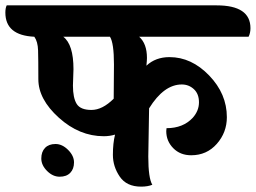

<svg xmlns="http://www.w3.org/2000/svg" viewBox="-95 -689 954 716"><path d="M59 -98Q59 -123 73 -137.5Q87 -152 112 -152Q137 -152 159 -130Q181 -108 181 -83.5Q181 -59 167 -44.5Q153 -30 127.5 -30Q102 -30 80.5 -51.5Q59 -73 59 -98ZM329 -321 330 -448Q330 -529 315 -552H141Q179 -523 179 -431L177 -370Q177 -324 191 -301.5Q205 -279 246 -279Q287 -279 329 -321ZM461 -285 458 -105Q458 -25 473 0Q456 7 431 7Q377 7 351.5 -30.5Q326 -68 326 -111.5Q326 -155 334 -187Q314 -181 292 -181Q201 -181 124.5 -250Q48 -319 48 -393.5Q48 -468 47 -501Q46 -534 33 -552Q-75 -557 -75 -642Q-75 -659 -70 -669H713Q839 -669 839 -584Q839 -566 832 -552H424Q453 -526 453 -473Q453 -464 451 -444Q485 -476 537 -476Q619 -476 685 -407.5Q751 -339 751 -252Q751 -195 713.5 -152.5Q676 -110 618 -110Q577 -110 551 -136.5Q525 -163 525 -200Q525 -206 526 -211Q588 -211 624 -250Q647 -276 647 -307.5Q647 -339 628 -356.5Q609 -374 583 -374Q516 -374 461 -285Z"/></svg>

Font: Laila
Style: Bold
Weight: 700
Designer: Hitesh Malaviya
Foundry: Indian Type Foundry
Version: Version 1.302;PS 1.0;hotconv 1.0.78;makeotf.lib2.5.61930; tt